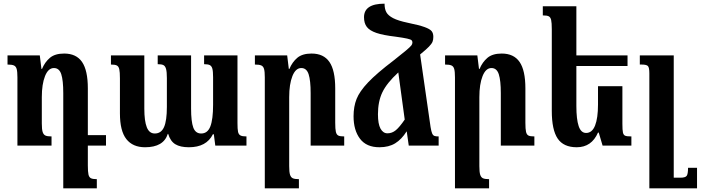

<svg xmlns="http://www.w3.org/2000/svg" viewBox="-20 -794 3821 1047"><path d="M459 0V108Q459 143 462.5 158Q466 173 476 178Q486 183 508 183V233H325V-286Q325 -356 314 -389.5Q303 -423 274 -423Q243 -423 225.5 -379Q208 -335 208 -264V-121Q208 -89 212.5 -74.5Q217 -60 227.5 -55Q238 -50 261 -50V0H75V-372Q75 -403 71 -417.5Q67 -432 56 -437Q45 -442 21 -442V-492H197L206 -418H209Q225 -456 252.5 -479Q280 -502 330 -502Q396 -502 427.5 -456Q459 -410 459 -312V-57H558V0Z M1275 -492V-123Q1275 -90 1278 -75.5Q1281 -61 1291 -55.5Q1301 -50 1324 -50V0H1154L1146 -62H1141Q1106 9 1010 9Q963 9 936 -7.5Q909 -24 897 -64H895Q872 9 771 9Q704 9 669 -35.5Q634 -80 634 -176V-366Q634 -401 630.5 -416.5Q627 -432 617 -437Q607 -442 585 -442V-492H767V-202Q767 -134 780.5 -100Q794 -66 824 -66Q859 -66 874.5 -101Q890 -136 890 -211V-368Q890 -402 885.5 -418Q881 -434 871 -439Q861 -444 840 -444V-492H1022V-202Q1022 -131 1034 -98.5Q1046 -66 1077 -66Q1112 -66 1127 -104.5Q1142 -143 1142 -223V-373Q1142 -405 1138 -419.5Q1134 -434 1124 -439Q1114 -444 1093 -444V-492Z M1857 0H1674V-286Q1674 -355 1663 -389Q1652 -423 1623 -423Q1592 -423 1574.5 -379Q1557 -335 1557 -264V112Q1557 144 1561.5 158.5Q1566 173 1576.5 178Q1587 183 1610 183V233H1424V-372Q1424 -403 1420 -417.5Q1416 -432 1405 -437Q1394 -442 1370 -442V-492H1546L1555 -418H1558Q1574 -456 1601.5 -479Q1629 -502 1679 -502Q1745 -502 1776.5 -456Q1808 -410 1808 -312V-125Q1808 -90 1811.5 -75Q1815 -60 1824.5 -55Q1834 -50 1857 -50Z M2372 -50V0H2209L2198 -77H2197Q2170 -34 2135 -12.5Q2100 9 2049 9Q1978 9 1943 -37.5Q1908 -84 1908 -160Q1908 -213 1924.5 -254.5Q1941 -296 1987.5 -345Q2034 -394 2126 -464Q2167 -496 2192 -517Q2217 -538 2223 -546Q2229 -554 2229 -562Q2229 -570 2224.5 -574.5Q2220 -579 2200.5 -583.5Q2181 -588 2137 -594Q2069 -602 2032.5 -614.5Q1996 -627 1980.5 -647Q1965 -667 1965 -700Q1965 -774 2077 -774Q2077 -745 2087 -727Q2097 -709 2124 -695Q2151 -681 2203 -670Q2266 -657 2295 -646.5Q2324 -636 2333.5 -624.5Q2343 -613 2343 -593Q2343 -577 2338.5 -566Q2334 -555 2319 -539.5Q2304 -524 2271 -497L2328 -101Q2332 -77 2336.5 -66.5Q2341 -56 2348.5 -53Q2356 -50 2372 -50ZM2187 -142 2152 -399Q2089 -341 2065 -290.5Q2041 -240 2041 -171Q2041 -118 2055 -92.5Q2069 -67 2093 -67Q2118 -67 2138.5 -84Q2159 -101 2187 -142Z M2894 0H2711V-286Q2711 -355 2700 -389Q2689 -423 2660 -423Q2629 -423 2611.5 -379Q2594 -335 2594 -264V112Q2594 144 2598.5 158.5Q2603 173 2613.5 178Q2624 183 2647 183V233H2461V-372Q2461 -403 2457 -417.5Q2453 -432 2442 -437Q2431 -442 2407 -442V-492H2583L2592 -418H2595Q2611 -456 2638.5 -479Q2666 -502 2716 -502Q2782 -502 2813.5 -456Q2845 -410 2845 -312V-125Q2845 -90 2848.5 -75Q2852 -60 2861.5 -55Q2871 -50 2894 -50Z M3423 -50V0H3266L3245 -71H3241Q3206 9 3125 9Q3053 9 3021 -38.5Q2989 -86 2989 -189V-634Q2989 -670 2985.5 -685Q2982 -700 2972.5 -705Q2963 -710 2940 -710V-760H3123V-492H3402V-434H3123V-216Q3123 -144 3135.5 -106.5Q3148 -69 3176 -69Q3209 -69 3225 -109.5Q3241 -150 3241 -224V-324H3374V-119Q3374 -84 3377 -71Q3380 -58 3389 -54Q3398 -50 3423 -50Z M3781 233H3521V-394Q3521 -425 3513.5 -433.5Q3506 -442 3479 -442H3469V-492H3654V175H3690Q3717 175 3724.5 165Q3732 155 3732 121H3781Z"/></svg>

Font: Noto Serif Armenian SmBold Cond
Style: Regular
Weight: 600
Width: 3
Designer: Monotype Design team
Foundry: Monotype Imaging Inc.
Version: Version 1.000